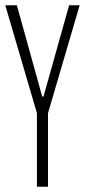

<svg xmlns="http://www.w3.org/2000/svg" viewBox="-26 -708 322 728"><path d="M114 0V-279L-6 -688H38L134 -342H139L236 -688H276L156 -279V0Z"/></svg>

Font: Saira Ultra Condensed ExLight
Style: Regular
Weight: 200
Width: 1
Designer: Hector Gatti with collaboration of the Omnibus-Type team
Foundry: Omnibus-Type
Version: Version 1.001; ttfautohint (v1.8)